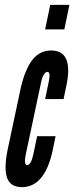

<svg xmlns="http://www.w3.org/2000/svg" viewBox="-20 -763 306 791"><path d="M70 8Q163 8 196 -139L209 -202H133L117 -126Q107.5 -83 92 -83Q77.5 -83 86 -126L150 -427Q153.5 -444.5 160.8 -455.8Q168 -467 175 -467Q189.5 -467 181 -427L166 -355H242L253 -408Q284.5 -555 191 -555Q145 -555 115 -518.5Q85 -482 66 -403L11 -144Q-4.5 -65.5 9.8 -28.8Q24 8 70 8ZM166 -642H245L266 -743H187Z"/></svg>

Font: League Gothic Condensed Italic
Style: Regular
Weight: 400
Width: 3
Designer: The League of Moveable Type
Version: Version 1.600; ttfautohint (v1.8.3)